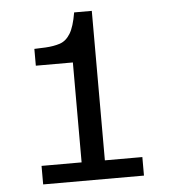

<svg xmlns="http://www.w3.org/2000/svg" viewBox="-49 -695 665 740"><g transform="rotate(-5 283.5 -325.0)"><path d="M478.3 0H88.3V-71.7H243.3V-458.3H100V-523.3L143.3 -525Q175 -526.7 199.2 -534.6Q223.3 -542.5 239.6 -568.8Q255.8 -595 265 -650H333.3V-71.7H478.3Z"/></g></svg>

Font: Familjen Grotesk Variable
Style: Regular
Weight: 400
Designer: Anders Wikstroem, Jonas Baeckman, Matilda Gysing, Kristian Moeller
Foundry: Familjen STHLM AB
Version: Version 2.000